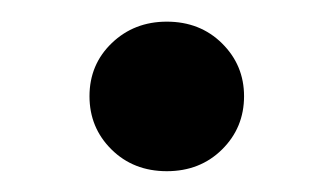

<svg xmlns="http://www.w3.org/2000/svg" viewBox="-20 -152 313 180"><path d="M136.4 8.5Q105.1 8.5 84.5 -11.9Q63.9 -32.3 63.9 -61.8Q63.9 -91.6 84.9 -111.7Q105.8 -131.7 136.4 -131.7Q167.6 -131.7 188.2 -111.3Q208.8 -90.9 208.8 -61.8Q208.8 -32.3 188.2 -11.9Q167.6 8.5 136.4 8.5Z"/></svg>

Font: Interface Medium
Style: Regular
Weight: 500
Designer: Rasmus Andersson
Foundry: rsms
Version: Version 1.8